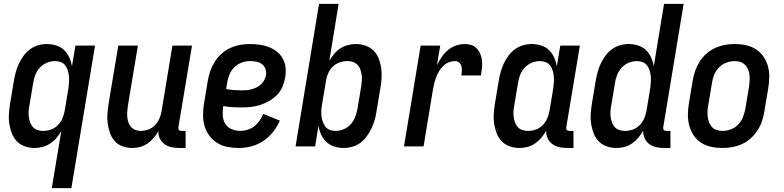

<svg xmlns="http://www.w3.org/2000/svg" viewBox="-20 -755 4040 990"><path d="M247 215 296 -79Q285 -60 270.5 -43Q256 -26 238 -14.5Q220 -3 199.5 2.5Q179 8 159 8Q132 8 108 -0.5Q84 -9 67 -26.5Q50 -44 41 -67.5Q32 -91 28 -116.5Q24 -142 26 -168.5Q28 -195 32 -221L52 -341Q56 -363 62 -385Q68 -407 78 -428Q88 -449 102 -468Q116 -487 135 -501Q154 -515 176.5 -521.5Q199 -528 221 -528Q246 -528 270 -520.5Q294 -513 310.5 -497Q327 -481 337 -459Q347 -437 351 -413L369 -520H470L348 215ZM202 -80Q222 -80 241.5 -86.5Q261 -93 276.5 -108Q292 -123 300.5 -142Q309 -161 313 -181L333 -301Q335 -316 336 -332Q337 -348 335.5 -363Q334 -378 329.5 -392Q325 -406 316.5 -417.5Q308 -429 294 -434.5Q280 -440 264 -440Q243 -440 222 -431.5Q201 -423 185.5 -406Q170 -389 162 -368.5Q154 -348 151 -327L131 -207Q128 -192 127.5 -177.5Q127 -163 129 -149Q131 -135 136 -122Q141 -109 150.5 -99Q160 -89 173.5 -84.5Q187 -80 202 -80Z M663 8Q636 8 612 -0.5Q588 -9 572 -27Q556 -45 547.5 -68.5Q539 -92 535.5 -117.5Q532 -143 534 -169Q536 -195 540 -221L590 -520H691L639 -207Q637 -193 636 -178.5Q635 -164 636.5 -150Q638 -136 642.5 -123Q647 -110 656 -100Q665 -90 678 -85Q691 -80 706 -80Q725 -80 744.5 -87Q764 -94 778.5 -109Q793 -124 801.5 -143Q810 -162 813 -181L869 -520H970L900 -100Q900 -96 900 -92Q900 -88 902.5 -85Q905 -82 909 -81Q913 -80 918 -80H937V8H903Q882 8 862.5 3.5Q843 -1 828 -12Q813 -23 804 -41Q795 -59 797 -80Q787 -61 773 -44.5Q759 -28 741 -15.5Q723 -3 703 2.5Q683 8 663 8Z M1212 8Q1182 8 1153 2.5Q1124 -3 1100.5 -17.5Q1077 -32 1060 -54.5Q1043 -77 1035 -104.5Q1027 -132 1027 -161.5Q1027 -191 1032 -221L1052 -341Q1056 -366 1065 -391Q1074 -416 1088.5 -438.5Q1103 -461 1123.5 -479Q1144 -497 1168.5 -508Q1193 -519 1218 -523.5Q1243 -528 1268 -528Q1294 -528 1319 -524.5Q1344 -521 1367 -512Q1390 -503 1408.5 -488Q1427 -473 1438.5 -452Q1450 -431 1452.5 -405.5Q1455 -380 1450 -354Q1446 -330 1436 -306.5Q1426 -283 1407.5 -264.5Q1389 -246 1366.5 -233.5Q1344 -221 1320.5 -213.5Q1297 -206 1272.5 -203.5Q1248 -201 1224 -201Q1201 -201 1177.5 -202.5Q1154 -204 1131 -208V-207Q1127 -183 1128.5 -159.5Q1130 -136 1141.5 -117Q1153 -98 1174.5 -89Q1196 -80 1220 -80Q1238 -80 1257 -86Q1276 -92 1291.5 -104Q1307 -116 1318.5 -133Q1330 -150 1337 -168L1423 -133Q1410 -103 1388 -75Q1366 -47 1337.5 -28Q1309 -9 1276.5 -0.5Q1244 8 1212 8ZM1225 -289Q1238 -289 1251 -290Q1264 -291 1277 -294.5Q1290 -298 1302.5 -304Q1315 -310 1325.5 -319.5Q1336 -329 1342.5 -342Q1349 -355 1352 -368Q1354 -384 1348.5 -399.5Q1343 -415 1330.5 -424.5Q1318 -434 1302 -437Q1286 -440 1269 -440Q1247 -440 1225.5 -432Q1204 -424 1187.5 -407.5Q1171 -391 1162.5 -369.5Q1154 -348 1151 -327L1146 -296Q1165 -292 1185 -290.5Q1205 -289 1225 -289Z M1752 8Q1727 8 1703.5 0.5Q1680 -7 1663 -23Q1646 -39 1636 -61Q1626 -83 1622 -107L1605 0H1504L1625 -735H1726L1678 -441Q1689 -460 1703 -477Q1717 -494 1735 -505.5Q1753 -517 1773.5 -522.5Q1794 -528 1814 -528Q1841 -528 1865 -519.5Q1889 -511 1906.5 -493.5Q1924 -476 1933 -452.5Q1942 -429 1945.5 -403.5Q1949 -378 1947.5 -351.5Q1946 -325 1941 -299L1921 -179Q1918 -157 1911.5 -135Q1905 -113 1895 -92Q1885 -71 1871 -52Q1857 -33 1838.5 -19Q1820 -5 1797 1.5Q1774 8 1752 8ZM1710 -80Q1731 -80 1752 -88.5Q1773 -97 1788 -114Q1803 -131 1811 -151.5Q1819 -172 1823 -193L1843 -313Q1845 -328 1846 -342.5Q1847 -357 1844.5 -371Q1842 -385 1837.5 -398Q1833 -411 1823 -421Q1813 -431 1800 -435.5Q1787 -440 1772 -440Q1752 -440 1732 -433.5Q1712 -427 1696.5 -412Q1681 -397 1672.5 -378Q1664 -359 1661 -339L1641 -219Q1638 -204 1637 -188Q1636 -172 1637.5 -157Q1639 -142 1644 -128Q1649 -114 1657.5 -102.5Q1666 -91 1680 -85.5Q1694 -80 1710 -80Z M2063 0 2149 -520H2250L2233 -420Q2244 -441 2257.5 -461Q2271 -481 2289.5 -496.5Q2308 -512 2330.5 -520Q2353 -528 2376 -528Q2394 -528 2411 -522.5Q2428 -517 2439.5 -504Q2451 -491 2457.5 -474.5Q2464 -458 2465.5 -440Q2467 -422 2465 -403.5Q2463 -385 2460 -366H2359Q2361 -378 2361.5 -390.5Q2362 -403 2359 -414Q2356 -425 2347.5 -432.5Q2339 -440 2327 -440Q2311 -440 2295 -434Q2279 -428 2266.5 -416Q2254 -404 2245 -389.5Q2236 -375 2230 -359.5Q2224 -344 2220 -328.5Q2216 -313 2213 -297L2164 0Z M2659 8Q2632 8 2608 -0.5Q2584 -9 2567 -26.5Q2550 -44 2541 -67.5Q2532 -91 2528 -116.5Q2524 -142 2526 -168.5Q2528 -195 2532 -221L2552 -341Q2556 -363 2562 -385Q2568 -407 2578 -428Q2588 -449 2602 -468Q2616 -487 2635 -501Q2654 -515 2676.5 -521.5Q2699 -528 2721 -528Q2746 -528 2770 -520.5Q2794 -513 2810.5 -497Q2827 -481 2837 -459Q2847 -437 2851 -413L2869 -520H2970L2900 -100Q2900 -96 2900 -92Q2900 -88 2902.5 -85Q2905 -82 2909 -81Q2913 -80 2918 -80H2937V8H2903Q2882 8 2862.5 3.5Q2843 -1 2827.5 -12.5Q2812 -24 2804 -42Q2796 -60 2796 -81Q2786 -62 2771.5 -45Q2757 -28 2739 -15.5Q2721 -3 2700 2.5Q2679 8 2659 8ZM2702 -80Q2722 -80 2741.5 -86.5Q2761 -93 2776.5 -108Q2792 -123 2800.5 -142Q2809 -161 2813 -181L2833 -301Q2835 -316 2836 -332Q2837 -348 2835.5 -363Q2834 -378 2829.5 -392Q2825 -406 2816.5 -417.5Q2808 -429 2794 -434.5Q2780 -440 2764 -440Q2743 -440 2722 -431.5Q2701 -423 2685.5 -406Q2670 -389 2662 -368.5Q2654 -348 2651 -327L2631 -207Q2628 -192 2627.5 -177.5Q2627 -163 2629 -149Q2631 -135 2636 -122Q2641 -109 2650.5 -99Q2660 -89 2673.5 -84.5Q2687 -80 2702 -80Z M3159 8Q3132 8 3108 -0.5Q3084 -9 3067 -26.5Q3050 -44 3041 -67.5Q3032 -91 3028 -116.5Q3024 -142 3026 -168.5Q3028 -195 3032 -221L3052 -341Q3056 -363 3062 -385Q3068 -407 3078 -428Q3088 -449 3102 -468Q3116 -487 3135 -501Q3154 -515 3176.5 -521.5Q3199 -528 3221 -528Q3246 -528 3270 -520.5Q3294 -513 3310.5 -497Q3327 -481 3337 -459Q3347 -437 3351 -413L3404 -735H3505L3400 -100Q3400 -96 3400 -92Q3400 -88 3402.5 -85Q3405 -82 3409 -81Q3413 -80 3418 -80H3437V8H3403Q3382 8 3362.5 3.5Q3343 -1 3327.5 -12.5Q3312 -24 3304 -42Q3296 -60 3296 -81Q3286 -62 3271.5 -45Q3257 -28 3239 -15.5Q3221 -3 3200 2.5Q3179 8 3159 8ZM3202 -80Q3222 -80 3241.5 -86.5Q3261 -93 3276.5 -108Q3292 -123 3300.5 -142Q3309 -161 3313 -181L3333 -301Q3335 -316 3336 -332Q3337 -348 3335.5 -363Q3334 -378 3329.5 -392Q3325 -406 3316.5 -417.5Q3308 -429 3294 -434.5Q3280 -440 3264 -440Q3243 -440 3222 -431.5Q3201 -423 3185.5 -406Q3170 -389 3162 -368.5Q3154 -348 3151 -327L3131 -207Q3128 -192 3127.5 -177.5Q3127 -163 3129 -149Q3131 -135 3136 -122Q3141 -109 3150.5 -99Q3160 -89 3173.5 -84.5Q3187 -80 3202 -80Z M3705 8Q3675 8 3647 2Q3619 -4 3596 -18.5Q3573 -33 3557.5 -56Q3542 -79 3534.5 -106Q3527 -133 3527 -162.5Q3527 -192 3532 -221L3552 -341Q3556 -366 3565 -391Q3574 -416 3588.5 -438.5Q3603 -461 3623.5 -479Q3644 -497 3668.5 -508Q3693 -519 3718 -523.5Q3743 -528 3768 -528Q3798 -528 3826 -522Q3854 -516 3877 -501.5Q3900 -487 3916 -464Q3932 -441 3939.5 -414Q3947 -387 3946.5 -357.5Q3946 -328 3941 -299L3921 -179Q3917 -154 3908.5 -129Q3900 -104 3885 -81.5Q3870 -59 3850 -41Q3830 -23 3805.5 -12Q3781 -1 3755.5 3.5Q3730 8 3705 8ZM3705 -80Q3727 -80 3748.5 -88Q3770 -96 3786 -112.5Q3802 -129 3810.5 -150.5Q3819 -172 3823 -193L3843 -313Q3845 -328 3845.5 -343Q3846 -358 3844 -372Q3842 -386 3836.5 -399Q3831 -412 3821 -421.5Q3811 -431 3797.5 -435.5Q3784 -440 3769 -440Q3747 -440 3725.5 -432Q3704 -424 3687.5 -407.5Q3671 -391 3662.5 -369.5Q3654 -348 3651 -327L3631 -207Q3628 -192 3628 -177Q3628 -162 3630 -148Q3632 -134 3637.5 -121Q3643 -108 3652.5 -98.5Q3662 -89 3676 -84.5Q3690 -80 3705 -80Z"/></svg>

Font: Iosevka Semibold
Style: Italic
Weight: 600
Italic angle: -9°
Monospace: yes
Designer: Belleve Invis
Foundry: Belleve Invis
Version: Version 32.5.0; ttfautohint (v1.8.4)